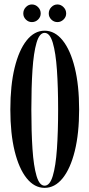

<svg xmlns="http://www.w3.org/2000/svg" viewBox="-20 -852 411 882"><path d="M185 11Q138 11 102.5 -33.2Q67 -77.5 47.2 -158.2Q27.5 -239 27.5 -349Q27.5 -459.5 47.2 -540.8Q67 -622 102.5 -666.5Q138 -711 185 -711Q232 -711 267.8 -666.5Q303.5 -622 323.5 -540.8Q343.5 -459.5 343.5 -349Q343.5 -239 323.5 -158.2Q303.5 -77.5 267.8 -33.2Q232 11 185 11ZM185 1Q209 1 222.5 -44Q236 -89 241.5 -167.8Q247 -246.5 247 -349Q247 -451.5 241.5 -530.8Q236 -610 222.5 -655.5Q209 -701 185 -701Q161 -701 147.8 -655.5Q134.5 -610 129.2 -530.8Q124 -451.5 124 -349Q124 -246.5 129.2 -167.8Q134.5 -89 147.8 -44Q161 1 185 1ZM244 -750.5Q227.5 -750.5 215.8 -762.2Q204 -774 204 -790Q204 -807 215.8 -819.2Q227.5 -831.5 244 -831.5Q259.5 -831.5 271.8 -819.2Q284 -807 284 -790Q284 -774 271.8 -762.2Q259.5 -750.5 244 -750.5ZM126.5 -750.5Q110.5 -750.5 98.8 -762.2Q87 -774 87 -790Q87 -807 98.8 -819.2Q110.5 -831.5 126.5 -831.5Q143 -831.5 155 -819.2Q167 -807 167 -790Q167 -774 155 -762.2Q143 -750.5 126.5 -750.5Z"/></svg>

Font: Imbue 100pt Medium
Style: Regular
Weight: 500
Designer: Tyler Finck
Foundry: Etcetera Type Company
Version: Version 1.102; ttfautohint (v1.8.3)